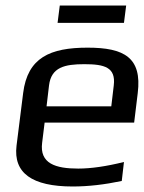

<svg xmlns="http://www.w3.org/2000/svg" viewBox="-20 -667 522 697"><path d="M298 -494C162 -494 80 -458 64 -329L40 -138C28 -39 96 10 244 10C301 10 360 3 422 -10L430 -79C366 -63 310 -55 264 -55C182 -55 123 -73 133 -149L142 -222H467L480 -329C496 -458 431 -494 298 -494ZM286 -434C359 -434 401 -423 393 -357L384 -281H149L158 -357C166 -423 215 -434 286 -434ZM430 -584 438 -647H197L189 -584Z"/></svg>

Font: Gamestation Display
Style: Italic
Weight: 400
Designer: Jonas Hecksher
Foundry: Jonas Hecksher, Playtypeª, e-types AS
Version: Version 1.003